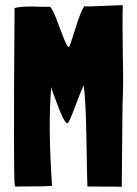

<svg xmlns="http://www.w3.org/2000/svg" viewBox="-20 -717 525 738"><path d="M448 1Q440 0 316 0Q315 -18 312 -195Q310 -323 302 -389Q295 -377 268 -306Q245 -243 239 -243Q227 -244 201 -314Q176 -380 177 -382Q164 -241 180 -3Q161 0 40 0Q38 0 37 -3Q31 -24 36 -686Q57 -692 101 -692Q161 -690 172 -691H173Q186 -676 207 -617Q230 -554 239 -540Q242 -537 245 -537Q248 -536 268 -602Q291 -676 304 -693Q315 -691 369 -694Q436 -697 452 -697Q450 -637 452 -508Q455 -385 451 -318Z"/></svg>

Font: Londrina Solid
Style: Regular
Weight: 400
Designer: Marcelo Magalhaes
Foundry: Marcelo Magalh„es
Version: Version 1.001 2011